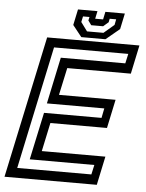

<svg xmlns="http://www.w3.org/2000/svg" viewBox="-75 -896 719 943"><g transform="rotate(5 285.0 -425.0)"><path d="M-17 0 132 -700H587L557 -558.5H243.5L214.5 -424H493.5L463.5 -282.5H184.5L154.5 -141.5H468L438 0ZM41.5 -48.5H407L417.5 -96H99L149 -329.5H432.5L442 -377H159L207.5 -606.5H525.5L536 -654H170ZM299 -716 254.5 -772 271 -850H367L359 -812H398L406 -850H502L485.5 -772L418 -716ZM324.5 -746.5H405.5L456.5 -790L462 -818H430L426.5 -800.5L401 -778.5H342.5L326.5 -800.5L330.5 -818H298.5L292.5 -790Z"/></g></svg>

Font: Tourney Medium
Style: Italic
Weight: 500
Italic angle: -12°
Version: Version 1.015